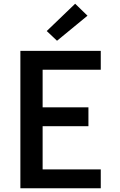

<svg xmlns="http://www.w3.org/2000/svg" viewBox="-20 -1007 640 1027"><path d="M89 0V-735H519V-634H208V-433H453V-332H208V-101H519V0ZM285 -789 230 -841 382 -987 448 -923Z"/></svg>

Font: Iosevka SS04 Extended
Style: Bold
Weight: 700
Width: 7
Monospace: yes
Designer: Belleve Invis
Foundry: Belleve Invis
Version: Version 19.0.0; ttfautohint (v1.8.4)